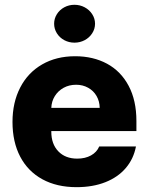

<svg xmlns="http://www.w3.org/2000/svg" viewBox="-20 -772 622 802"><path d="M32.2 -262.7Q32.2 -344.2 64.5 -406.5Q96.7 -468.8 156 -502.9Q215.3 -537.1 293.9 -537.1Q369.1 -537.1 427 -505.9Q484.9 -474.6 517.3 -413.6Q549.8 -352.5 549.8 -266.6V-224.6H194.3V-221.7Q194.3 -170.4 223.6 -139.9Q252.9 -109.4 302.7 -109.4Q335.9 -109.4 360.1 -122.8Q384.3 -136.2 394.5 -160.2H547.9Q538.1 -108.4 505.4 -70.1Q472.7 -31.7 420.2 -11Q367.7 9.8 299.8 9.8Q217.3 9.8 157 -23.2Q96.7 -56.2 64.5 -117.4Q32.2 -178.7 32.2 -262.7ZM396.5 -321.3Q396 -349.1 383.3 -371.1Q370.6 -393.1 348.1 -405.5Q325.7 -418 297.9 -418Q269 -418 245.8 -405.3Q222.7 -392.6 209 -370.6Q195.3 -348.6 194.3 -321.3ZM206.1 -672.9Q206.1 -694.3 217.5 -712.6Q229 -731 248.5 -741.5Q268.1 -752 291 -752Q314 -752 333.7 -741.5Q353.5 -731 365.2 -712.6Q377 -694.3 377 -672.9Q377 -651.4 365.2 -633.1Q353.5 -614.7 333.7 -604.2Q314 -593.8 291 -593.8Q268.1 -593.8 248.5 -604.2Q229 -614.7 217.5 -633.1Q206.1 -651.4 206.1 -672.9Z"/></svg>

Font: Pretendard JP ExtraBold
Style: Regular
Weight: 800
Designer: Base glyphs from Inter by Rasmus Andersson; Hangeul glyphs from Noto Sans CJK(Source Han Sans) by Jang Soo-young and Kan
Foundry: Kil Hyung-jin
Version: Version 1.309